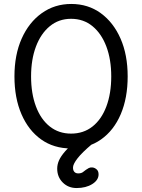

<svg xmlns="http://www.w3.org/2000/svg" viewBox="-20 -735 718 970"><path d="M339 15Q252 15 188 -30.5Q124 -76 88.5 -158Q53 -240 53 -349Q53 -458 89.5 -540Q126 -622 191 -668.5Q256 -715 340 -715Q425 -715 489 -668.5Q553 -622 589 -540Q625 -458 625 -349Q625 -240 590 -158Q555 -76 490.5 -30.5Q426 15 339 15ZM339 -60Q402 -60 447.5 -96Q493 -132 517.5 -197.5Q542 -263 542 -349Q542 -434 517.5 -499.5Q493 -565 447.5 -602.5Q402 -640 339 -640Q277 -640 231.5 -602.5Q186 -565 161.5 -499.5Q137 -434 137 -349Q137 -263 161.5 -197.5Q186 -132 231.5 -96Q277 -60 339 -60ZM367 215Q325 215 297 187Q269 159 269 117Q269 96 278 75.5Q287 55 309 29.5Q331 4 370 -32L445 -7Q394 36 372 64.5Q350 93 349 109Q348 124 355 132.5Q362 141 375 141Q389 141 397.5 135.5Q406 130 414 123Q421 118 428.5 114Q436 110 447 111Q458 112 468 120.5Q478 129 478 146Q478 175 446 195Q414 215 367 215Z"/></svg>

Font: National Park
Style: Regular
Weight: 400
Designer: Andrea Herstowski, Ben Hoepner
Version: Version 1.009